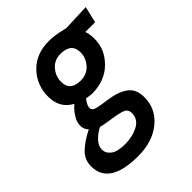

<svg xmlns="http://www.w3.org/2000/svg" viewBox="-207 -633 986 986"><g transform="rotate(-45 286.0 -139.5)"><path d="M222 232Q13 232 13 98Q13 49 48 16Q83 -17 139 -45Q121 -63 121 -88.5Q121 -114 135.5 -138Q150 -162 164 -176L179 -190Q110 -227 110 -311Q110 -395 166 -453Q222 -511 315 -511Q355 -511 408 -498L425 -494L572 -500L551 -411H480Q489 -388 489 -352Q489 -276 431 -219Q373 -162 279 -162L241 -167Q219 -138 219 -121Q219 -104 237.5 -97.5Q256 -91 319 -82.5Q382 -74 420 -46.5Q458 -19 458 40Q458 124 392 178Q326 232 222 232ZM355 52Q355 28 337 18.5Q319 9 262.5 0.5Q206 -8 188 -13Q160 1 136.5 25Q113 49 113 76Q113 103 137.5 122Q162 141 217 141Q272 141 313.5 119Q355 97 355 52ZM287 -251Q333 -251 361 -283Q389 -315 389 -354Q389 -422 310 -422Q266 -422 238.5 -390.5Q211 -359 211 -318Q211 -251 287 -251Z"/></g></svg>

Font: Titillium Web SemiBold
Style: Italic
Weight: 600
Italic angle: -13°
Version: Version 1.002;PS 57.000;hotconv 1.0.70;makeotf.lib2.5.55311